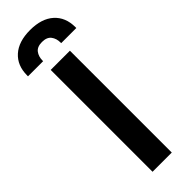

<svg xmlns="http://www.w3.org/2000/svg" viewBox="-335 -921 933 933"><g transform="rotate(-45 132.0 -454.0)"><path d="M198 0H66V-700H198ZM70 -756H-34V-762Q-34 -830 9.5 -869Q53 -908 132 -908Q211 -908 254.5 -869Q298 -830 298 -762V-756H194V-760Q194 -788 179.5 -807Q165 -826 132 -826Q99 -826 84.5 -807Q70 -788 70 -760Z"/></g></svg>

Font: Space Grotesk Variable Light
Style: Regular
Weight: 300
Designer: Florian Karsten
Foundry: Florian Karsten
Version: Version 2.000